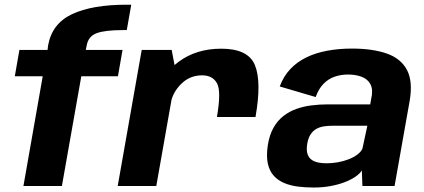

<svg xmlns="http://www.w3.org/2000/svg" viewBox="-20 -810 1844 836"><path d="M82 0H249.5L334 -478H493.5L513.5 -592.5H353.5L357.5 -612Q364.5 -652 400.8 -665.5Q437 -679 515.5 -679H532L551.5 -789.5H531Q381.5 -789.5 294 -748.5Q206.5 -707.5 189.5 -612.5L187 -592.5H64.5L44.5 -478H166Z M924.5 -300.5H1092.5Q1119.5 -453.5 1090.2 -525.8Q1061 -598 943.5 -598Q834.5 -598 757.5 -540.8Q680.5 -483.5 665.5 -399.5L723.5 -361Q732 -408.5 769.5 -445.2Q807 -482 860 -482Q906 -482 925 -447.2Q944 -412.5 924.5 -300.5ZM492.5 0H660.5L747 -490L727.5 -592.5H597Z M1345.5 6.5Q1385.5 6.5 1420 0Q1454.5 -6.5 1482 -17.2Q1509.5 -28 1528.5 -41.2Q1547.5 -54.5 1555.5 -68L1558 0H1698L1763.5 -369.5Q1778.5 -455.5 1752 -505.5Q1725.5 -555.5 1663.8 -577Q1602 -598.5 1512.5 -598.5Q1455.5 -598.5 1405.2 -589.2Q1355 -580 1314.2 -560.2Q1273.5 -540.5 1244 -509.2Q1214.5 -478 1198 -433.5L1354.5 -387.5Q1367.5 -423.5 1388.5 -445Q1409.5 -466.5 1436.8 -476Q1464 -485.5 1495 -485.5Q1529 -485.5 1555.2 -475.5Q1581.5 -465.5 1593.5 -442Q1605.5 -418.5 1596 -378.5L1592 -355.5H1405Q1371 -355.5 1336.8 -351.2Q1302.5 -347 1271.2 -336Q1240 -325 1214.2 -305Q1188.5 -285 1170.8 -253.8Q1153 -222.5 1146 -177Q1139 -130 1146.2 -97.5Q1153.5 -65 1172.2 -44.5Q1191 -24 1218.2 -12.8Q1245.5 -1.5 1278.2 2.5Q1311 6.5 1345.5 6.5ZM1402 -99Q1383.5 -99 1366.5 -102.2Q1349.5 -105.5 1337 -114.2Q1324.5 -123 1319 -139.2Q1313.5 -155.5 1317.5 -182Q1321.5 -208 1331.8 -224Q1342 -240 1357 -248.5Q1372 -257 1390.2 -259.8Q1408.5 -262.5 1428.5 -262.5H1579.5L1558 -162.5Q1551.5 -148.5 1535.8 -136.8Q1520 -125 1498.2 -116.5Q1476.5 -108 1451.5 -103.5Q1426.5 -99 1402 -99Z"/></svg>

Font: Anybody UltraCondensed Thin
Style: Bold Italic
Weight: 700
Italic angle: -10°
Version: Version 1.111